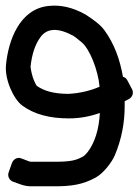

<svg xmlns="http://www.w3.org/2000/svg" viewBox="-44 -680 485 673"><path d="M196 -351C148 -351 112 -360 85 -379C84 -380 77 -391 71 -409C65 -429 63 -444 63 -446C68 -492 80 -526 98 -550C121 -582 160 -583 212 -555C219 -551 230 -542 242 -532C271 -508 300 -433 305 -376C273 -362 235 -353 196 -351ZM306 -284C303 -226 288 -180 264 -148C256 -138 250 -133 248 -132C223 -118 205 -113 147 -113H65C64 -113 63 -113 59 -114L30 -125C17 -130 3 -122 -2 -109L-14 -75C-18 -63 -12 -48 2 -43L30 -33C42 -29 53 -27 65 -27H147C204 -27 245 -32 292 -58C319 -73 349 -112 359 -137C382 -192 393 -249 393 -308V-325L408 -333C421 -340 425 -355 419 -367L402 -399C399 -405 394 -409 387 -411C376 -472 357 -526 322 -574C309 -592 287 -609 256 -629C256 -629 255 -630 254 -630C211 -654 168 -664 125 -659C25 -648 -15 -539 -23 -452C-28 -402 3 -333 34 -310C76 -279 131 -265 197 -265C237 -265 272 -272 306 -284Z"/></svg>

Font: Reckless Catfish
Style: Heavy
Weight: 400
Foundry: Cannot Into Space Fonts
Version: Version 0.2894